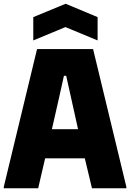

<svg xmlns="http://www.w3.org/2000/svg" viewBox="-24 -1001 692 1021"><path d="M-4 -7 173 -740H471L648 -7V0H465L427 -159H216L179 0H-4ZM391 -314 352 -490 328 -598H316L292 -490L252 -314ZM153 -910 325 -981 495 -910V-786L324 -857L153 -786Z"/></svg>

Font: Encode Sans Compressed
Style: Black
Weight: 900
Designer: Pablo Impallari, Andres Torresi
Foundry: Pablo Impallari, Andres Torresi
Version: Version 1.000; ttfautohint (v1.00) -l 8 -r 50 -G 200 -x 14 -